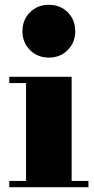

<svg xmlns="http://www.w3.org/2000/svg" viewBox="-20 -780 392 800"><path d="M183.5 -540Q136.5 -540 105 -571.5Q73.5 -603 73.5 -650Q73.5 -697.5 105 -728.8Q136.5 -760 183.5 -760Q231 -760 262.2 -728.8Q293.5 -697.5 293.5 -650Q293.5 -603 262.2 -571.5Q231 -540 183.5 -540ZM278.5 -460V-26H348.5V0H18.5V-26H88.5V-434H18.5V-460Z"/></svg>

Font: Bodoni Moda 9pt Black
Style: Regular
Weight: 900
Designer: Owen Earl
Foundry: indestructible type
Version: Version 2.005